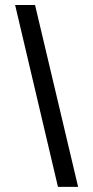

<svg xmlns="http://www.w3.org/2000/svg" viewBox="-20 -719 370 762"><path d="M40 -699.2H119.1L290 22.5H210Z"/></svg>

Font: Post No Bills Colombo
Style: SemiBold
Weight: 700
Designer: Kosala Senevirathne, Siva Puranthara, Lasantha Premarathna, Tharique Azeez
Foundry: Mooniak
Version: Version 1.220 ; ttfautohint (v1.5)